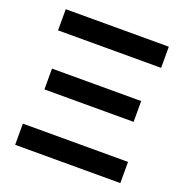

<svg xmlns="http://www.w3.org/2000/svg" viewBox="-130 -846 930 965"><g transform="rotate(20 335.0 -364.0)"><path d="M53.7 0V-113.3H616.2V0ZM96.7 -312V-423.3H573.7V-312ZM59.6 -614.3V-727.5H610.8V-614.3Z"/></g></svg>

Font: V-Inter
Style: SemiBold-600
Weight: 600
Designer: Rasmus Andersson
Foundry: rsms
Version: Version 4.000;git-4146feb